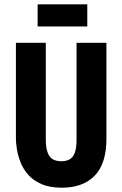

<svg xmlns="http://www.w3.org/2000/svg" viewBox="-20 -859 569 893"><path d="M268 14Q211 14 172.5 -3Q134 -20 110.5 -47Q87 -74 75 -105.5Q63 -137 58.5 -165.5Q54 -194 54 -214V-660H193V-211Q193 -172 201.5 -149.5Q210 -127 226 -118Q242 -109 266 -109Q288 -109 304 -118Q320 -127 328 -149Q336 -171 336 -211V-660H475V-214Q475 -98 420.5 -42Q366 14 268 14ZM155 -736V-839H386V-736Z"/></svg>

Font: Bricolage Grotesque Condensed
Style: Bold
Weight: 700
Width: 3
Designer: Mathieu Triay
Foundry: Atelier Triay
Version: Version 1.001;gftools[0.9.33.dev8+g029e19f]